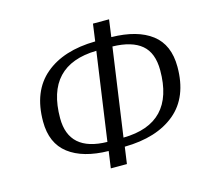

<svg xmlns="http://www.w3.org/2000/svg" viewBox="-96 -757 918 864"><g transform="rotate(-15 362.5 -325.0)"><path d="M472 -570Q593 -568 659 -517.5Q725 -467 725 -364Q725 -223 639 -151.5Q553 -80 403 -78L392 0H317L328 -78Q209 -80 143 -130.5Q77 -181 77 -282Q77 -423 162.5 -495.5Q248 -568 397 -570L408 -650H483ZM155 -277Q155 -122 333 -119L391 -528Q155 -523 155 -277ZM646 -369Q646 -450 601 -488Q556 -526 466 -528L408 -119Q646 -122 646 -369Z"/></g></svg>

Font: Arsenal
Style: Italic
Weight: 400
Italic angle: -9.10001°
Designer: Andrij Shevchenko
Foundry: Stairsfor
Version: Version 2.001;PS 002.001;hotconv 1.0.88;makeotf.lib2.5.64775